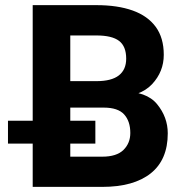

<svg xmlns="http://www.w3.org/2000/svg" viewBox="-20 -731 723 751"><path d="M385.7 -310.1H205.6L204.6 -413.6H357.4Q416 -413.6 444.8 -436Q473.6 -458.5 473.6 -501.5Q473.6 -549.8 445.8 -571Q418 -592.3 357.4 -592.3H254.9V0H107.9V-710.9H357.4Q439.9 -710.9 498.8 -689.9Q557.6 -668.9 589.1 -626Q620.6 -583 620.6 -516.6Q620.6 -450.7 574.7 -401.6Q528.8 -352.5 428.2 -348.6ZM379.9 0H164.1L222.7 -118.2H379.9Q436 -118.2 462.9 -144.5Q489.7 -170.9 489.7 -210.9Q489.7 -256.8 465.6 -283.4Q441.4 -310.1 385.7 -310.1H244.6L245.6 -413.6H422.4L456.1 -373Q552.7 -374.5 594.5 -323.5Q636.2 -272.5 636.2 -209.5Q636.2 -106 569.6 -53Q502.9 0 379.9 0ZM353 -258.8V-169.4H11.2V-258.8Z"/></svg>

Font: RobotoDEMO
Style: Regular
Weight: 400
Designer: Christian Robertson
Foundry: Google
Version: Version 2.136